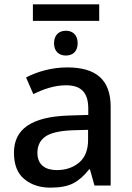

<svg xmlns="http://www.w3.org/2000/svg" viewBox="-20 -862 614 892"><path d="M132.8 -841.8V-765.1H440.9V-841.8ZM286.1 -719.2C255.4 -719.2 231 -700.7 231 -661.1C231 -622.1 255.4 -604 286.1 -604C316.9 -604 340.8 -622.1 340.8 -661.1C340.8 -700.7 316.9 -719.2 286.1 -719.2ZM292 -548.8C219.7 -548.8 151.9 -528.8 101.1 -502L134.8 -424.8C181.6 -447.8 232.4 -465.8 287.1 -465.8C352.1 -465.8 390.1 -436.5 390.1 -357.9V-328.1L297.9 -325.2C126 -319.3 44.9 -262.2 44.9 -152.8C44.9 -96.7 61 -55.7 93.3 -29.8C125 -3.4 165.5 9.8 213.9 9.8C259.3 9.8 294.9 2.9 320.8 -10.7C346.2 -23.9 370.6 -45.4 394 -75.2H397.9L418.9 0H494.1V-365.2C494.1 -491.7 426.8 -548.8 292 -548.8ZM389.2 -258.8V-211.9C389.2 -165.5 375.5 -130.4 347.7 -106.9C319.8 -83.5 285.6 -71.8 244.1 -71.8C190.9 -71.8 153.8 -95.7 153.8 -151.9C153.8 -184.1 165.5 -209 189.5 -226.6C213.4 -244.1 255.9 -254.4 316.9 -256.8Z"/></svg>

Font: Noto Reveo Sans
Style: Regular
Weight: 500
Designer: Monotype Design Team
Foundry: Monotype Imaging Inc.
Version: Version 2.007